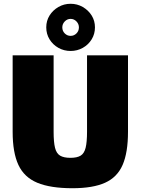

<svg xmlns="http://www.w3.org/2000/svg" viewBox="-20 -983 745 1017"><path d="M658 -690V-285Q658 -175 629.5 -109.5Q601 -44 536.5 -15Q472 14 364 14Q247 14 177.5 -15Q108 -44 77.5 -109.5Q47 -175 47 -285V-690H264V-285Q264 -230 271.5 -200Q279 -170 298.5 -158.5Q318 -147 353 -147Q388 -147 407 -158.5Q426 -170 433.5 -200Q441 -230 441 -285V-690ZM354 -963Q389 -963 418.5 -946Q448 -929 465.5 -901Q483 -873 483 -838Q483 -803 465.5 -774.5Q448 -746 418.5 -729.5Q389 -713 354 -713Q319 -713 289.5 -729.5Q260 -746 242.5 -774.5Q225 -803 225 -838Q225 -873 242.5 -901Q260 -929 289.5 -946Q319 -963 354 -963ZM354 -883Q336 -883 323 -869.5Q310 -856 310 -838Q310 -819 323 -806Q336 -793 354 -793Q372 -793 385 -806Q398 -819 398 -838Q398 -856 385 -869.5Q372 -883 354 -883Z"/></svg>

Font: Exo 2 Black
Style: Regular
Weight: 900
Designer: Natanael Gama
Foundry: Natanael Gama
Version: Version 2.010